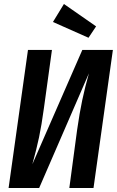

<svg xmlns="http://www.w3.org/2000/svg" viewBox="-20 -941 585 961"><path d="M448 0H327L366 -291Q378 -375 391.5 -439Q405 -503 425 -574L176 0H23L120 -691H240L200 -401Q188 -313 175.5 -254Q163 -195 142 -119L392 -691H545ZM300 -921 461 -809 423 -752 245 -831Z"/></svg>

Font: Fira Sans Extra Condensed Medium
Style: Italic
Weight: 500
Width: 3
Italic angle: -8°
Designer: Carrois Corporate & Edenspiekermann AG
Foundry: Carrois Corporate GbR & Edenspiekermann AG
Version: Version 4.203